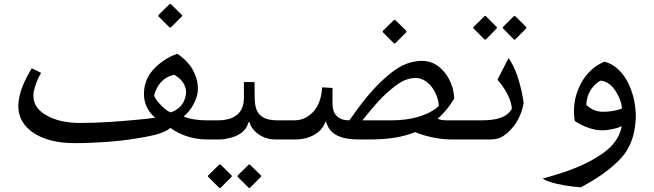

<svg xmlns="http://www.w3.org/2000/svg" viewBox="-20 -684 3211 943"><path d="M743 -106C718 -102 687 -99 655 -96C568 -88 471 -80 375 -80C303 -80 247 -94 204 -120C172 -139 144 -168 144 -213C144 -220 144 -227 146 -236C153 -268 166 -300 182 -326L136 -349C106 -298 70 -232 70 -161C70 -103 101 -63 138 -36C186 -1 257 19 345 19C447 19 558 11 644 -3C709 -14 783 -25 817 -56C859 -24 924 1 996 1H1030V-93H993C953 -93 911 -99 882 -112C903 -129 921 -152 933 -177C943 -197 952 -221 952 -248C952 -279 944 -309 928 -339C912 -369 886 -396 851 -420C825 -411 802 -399 782 -385C733 -351 687 -302 687 -222C687 -171 712 -129 743 -106ZM835 -317C867 -300 894 -270 894 -230C894 -221 892 -212 889 -202C879 -168 853 -143 818 -132C801 -138 785 -153 772 -166C759 -179 742 -197 737 -216C751 -267 782 -305 835 -317ZM874 -604V-610L819 -664H813L758 -610V-604L813 -549H819Z M1049 -93H996V-16C996 -4 1017 1 1030 1H1057C1075 1 1092 -2 1108 -6C1152 -17 1189 -39 1200 -82C1203 -84 1205 -85 1206 -85C1207 -76 1211 -66 1218 -56C1239 -26 1279 1 1331 1H1374V-93H1345C1266 -93 1231 -123 1231 -203L1230 -281H1178V-204C1178 -125 1127 -93 1049 -93ZM1118 184V178L1063 124H1057L1002 178V184L1057 239H1063ZM1262 184V178L1207 124H1202L1147 178V184L1202 239H1207Z M1903 -93H1760C1805 -149 1848 -202 1899 -244C1933 -272 1969 -301 2022 -301C2057 -301 2084 -278 2101 -256C2117 -235 2135 -197 2135 -163C2083 -117 2002 -93 1903 -93ZM2130 -101C2162 -129 2188 -162 2211 -200C2209 -249 2191 -293 2167 -324C2143 -355 2107 -385 2055 -385C1982 -385 1933 -353 1886 -314C1814 -254 1756 -179 1696 -93C1640 -93 1613 -122 1613 -177V-227C1613 -239 1613 -247 1614 -252L1562 -255C1560 -209 1546 -167 1523 -140C1502 -115 1470 -93 1426 -93H1339V-16C1339 -4 1360 1 1373 1H1430C1500 1 1561 -32 1578 -86H1581C1586 -72 1591 -60 1599 -49C1625 -13 1676 1 1740 1H1792C1885 1 1953 -9 2019 -35C2050 -22 2087 -12 2121 -6C2148 -1 2176 1 2206 1H2302V-93H2180C2161 -93 2142 -94 2130 -101ZM1976 -526V-532L1921 -586H1915L1860 -532V-526L1915 -471H1921Z M2343 -93H2268V-16C2268 -4 2289 1 2302 1H2390C2413 1 2434 -4 2452 -16C2502 -49 2541 -109 2552 -179C2551 -188 2549 -198 2547 -209C2534 -279 2513 -349 2478 -399L2423 -292C2429 -286 2436 -278 2444 -267C2465 -238 2491 -195 2494 -150C2469 -105 2415 -93 2343 -93ZM2420 -545V-551L2366 -605H2360L2305 -551V-545L2360 -490H2366ZM2565 -545V-551L2510 -605H2504L2450 -551V-545L2504 -490H2510Z M3034 -64C3022 -5 2988 34 2945 66C2864 125 2761 162 2645 193C2652 198 2662 203 2677 208C2721 223 2779 232 2833 236C2900 200 2958 162 3006 117C3025 99 3041 82 3053 64C3084 17 3100 -36 3103 -110C3103 -174 3087 -234 3064 -279C3040 -325 3003 -368 2948 -381C2897 -359 2860 -323 2835 -277C2814 -238 2799 -194 2799 -138C2799 -129 2799 -122 2800 -114L2803 -90C2812 -83 2822 -78 2833 -72C2860 -58 2899 -44 2937 -44C2971 -44 3009 -53 3034 -64ZM2860 -168C2860 -224 2892 -267 2929 -288C2963 -286 2989 -260 3004 -236C3019 -212 3032 -185 3035 -152C3032 -150 3028 -148 3021 -146C3000 -140 2971 -135 2943 -135C2904 -135 2882 -149 2860 -168Z"/></svg>

Font: Iranian Serif 
Style: Regular
Weight: 400
Designer: Hooman Mehr, Hadi Navid in Neviseh Pardaz Co. Ltd. (http://nevisa.com)
Foundry: http://font-store.ir
Version: 5.0.2 build 3/9/1393